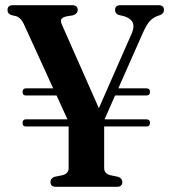

<svg xmlns="http://www.w3.org/2000/svg" viewBox="-20 -720 659 740"><path d="M67 -246.5Q67 -260 80.5 -260H240L198 -352H79.5Q67 -352 67 -366Q67 -379.5 80.5 -379.5H185L71.5 -628Q60 -652 42.5 -657.5L23.5 -662Q9 -667 9 -681.5Q9 -700 30 -700H257Q279.5 -700 279.5 -682Q279.5 -667 261.5 -661L234 -656.5Q217.5 -651.5 215.5 -644Q213.5 -636.5 219.5 -623L361 -303L488.5 -593Q509 -642 458 -657.5L437 -662.5Q423.5 -667.5 423.5 -681.5Q423.5 -700 444.5 -700H591Q612 -700 612 -681.5Q612 -668.5 598 -662L588.5 -659Q570.5 -653 557.2 -638.5Q544 -624 529 -589.5L436 -379.5H544Q558 -379.5 558 -366Q558 -352 544 -352H423.5L383 -260H544Q558 -260 558 -246.5Q558 -232.5 544 -232.5H381.5V-72Q381.5 -51.5 404 -45L435.5 -38.5Q451.5 -32.5 451.5 -18.5Q451.5 0 430.5 0H195.5Q174.5 0 174.5 -18.5Q174.5 -32.5 190 -38.5L222 -45Q244.5 -51.5 244.5 -72V-232.5H79.5Q67 -232.5 67 -246.5Z"/></svg>

Font: Fraunces 144pt S050 SemiBold
Style: Regular
Weight: 600
Version: Version 1.000; ttfautohint (v1.8.3)